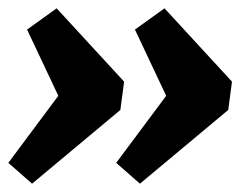

<svg xmlns="http://www.w3.org/2000/svg" viewBox="-22 -550 592 461"><path d="M55 -109 -2 -159 118 -320 43 -479 114 -530 276 -354 267 -286ZM314 -109 257 -159 377 -320 302 -479 373 -530 535 -354 526 -286Z"/></svg>

Font: Pathway Extreme 8pt Thin 12pt ExtraBold
Style: Italic
Weight: 800
Italic angle: -8°
Version: Version 1.001;gftools[0.9.26]